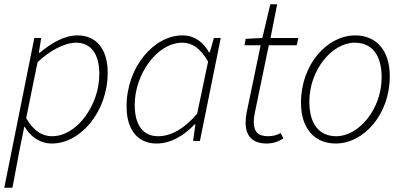

<svg xmlns="http://www.w3.org/2000/svg" viewBox="-22 -657 1882 895"><path d="M-2 218H36L69 43L91 -66H93C120 -21 163 12 220 12C352 12 480 -134 480 -319C480 -430 425 -492 340 -492C274 -492 214 -453 163 -411H159L170 -480H138ZM221 -22C175 -22 136 -45 100 -106L153 -367C208 -420 279 -458 333 -458C399 -458 441 -409 441 -312C441 -166 336 -22 221 -22Z M708 12C774 12 836 -25 885 -77H889L878 0H910L1007 -480H975L956 -413H952C927 -460 885 -492 828 -492C696 -492 568 -345 568 -161C568 -48 623 12 708 12ZM715 -22C648 -22 606 -70 606 -168C606 -313 712 -458 827 -458C873 -458 912 -433 948 -370L897 -127C840 -60 778 -22 715 -22Z M1221 12C1255 12 1281 0 1299 -12L1286 -37C1270 -27 1249 -22 1228 -22C1178 -22 1161 -45 1161 -90C1161 -103 1163 -115 1165 -127L1231 -446H1361L1369 -480H1239L1270 -637H1238L1201 -480L1123 -476L1118 -446H1193L1127 -129C1124 -113 1123 -100 1123 -84C1123 -31 1148 12 1221 12Z M1543 12C1673 12 1795 -123 1795 -302C1795 -422 1732 -492 1634 -492C1503 -492 1381 -357 1381 -178C1381 -57 1445 12 1543 12ZM1546 -22C1466 -22 1420 -78 1420 -183C1420 -332 1527 -458 1631 -458C1711 -458 1757 -402 1757 -296C1757 -148 1650 -22 1546 -22Z"/></svg>

Font: Source Sans Pro Light
Style: Italic
Weight: 300
Italic angle: -11°
Designer: Paul D. Hunt
Foundry: Adobe Systems Incorporated
Version: Version 3.006;hotconv 1.0.111;makeotfexe 2.5.65597